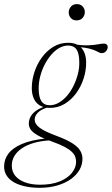

<svg xmlns="http://www.w3.org/2000/svg" viewBox="-103 -654 545 936"><path d="M393 -395Q386.5 -395 380.8 -397.8Q375 -400.5 366.8 -404.8Q358.5 -409 345.8 -413.2Q333 -417.5 314 -420.8Q295 -424 266 -425L248.5 -438.5Q299 -432 328.5 -433.2Q358 -434.5 375.2 -438Q392.5 -441.5 405 -441.5Q412 -441.5 417 -437.2Q422 -433 422 -425Q422 -419.5 420 -414.2Q418 -409 414 -404.5Q410 -400 404.8 -397.5Q399.5 -395 393 -395ZM139.5 -141Q162.5 -141 184 -153.5Q205.5 -166 223.8 -187.2Q242 -208.5 255.2 -235.2Q268.5 -262 276.2 -291.5Q284 -321 283.5 -349.5Q283.5 -393 270.2 -412.5Q257 -432 229.5 -432Q207 -432 185.5 -419.8Q164 -407.5 146 -386.2Q128 -365 114.2 -338Q100.5 -311 93 -281.5Q85.5 -252 85.5 -223.5Q85.5 -180.5 98.8 -160.8Q112 -141 139.5 -141ZM229 -445.5Q259.5 -445.5 278.8 -433.2Q298 -421 307.5 -399.2Q317 -377.5 317 -348.5Q317 -310 304.5 -271Q292 -232 268.5 -199.8Q245 -167.5 212.5 -147.8Q180 -128 140 -128Q110.5 -128 90.8 -140.2Q71 -152.5 61.5 -174.2Q52 -196 52 -224.5Q52 -263.5 64.8 -302.5Q77.5 -341.5 101 -373.8Q124.5 -406 157 -425.8Q189.5 -445.5 229 -445.5ZM90.5 261.5Q53.5 261.5 21.8 255Q-10 248.5 -33.5 235.5Q-57 222.5 -70 203Q-83 183.5 -83 157.5Q-83 123 -62 95Q-41 67 4 47.8Q49 28.5 121.5 21L148.5 22.5V30Q100.5 32 64.2 42.2Q28 52.5 3.8 69Q-20.5 85.5 -33 106.8Q-45.5 128 -45.5 153Q-45.5 182.5 -28.5 203.2Q-11.5 224 19.8 235.2Q51 246.5 92.5 246.5Q148.5 246.5 187.8 230.5Q227 214.5 247.5 188.8Q268 163 268 134.5Q268 121 263.2 109Q258.5 97 246 85.2Q233.5 73.5 210.8 61.5Q188 49.5 152 36.5Q104.5 19.5 80 5.2Q55.5 -9 46.5 -22.5Q37.5 -36 37.5 -50.5Q37.5 -70.5 47.2 -87.2Q57 -104 76.2 -116.5Q95.5 -129 124 -137.5L132.5 -131.5Q96 -120.5 81 -104.2Q66 -88 66 -71.5Q66 -60.5 71.8 -50.8Q77.5 -41 90 -31.5Q102.5 -22 123 -12.2Q143.5 -2.5 173 8.5Q220 26 247.8 43.2Q275.5 60.5 287.2 79.2Q299 98 299 120Q299 149.5 284 175Q269 200.5 241.2 220Q213.5 239.5 175.2 250.5Q137 261.5 90.5 261.5ZM270.5 -554.5Q252.5 -554.5 242.2 -566.2Q232 -578 232 -593.5Q232 -609.5 242.8 -621.8Q253.5 -634 271.5 -634Q290 -634 300.2 -622.2Q310.5 -610.5 310.5 -595Q310.5 -579 299.8 -566.8Q289 -554.5 270.5 -554.5Z"/></svg>

Font: Newsreader 24pt ExtraLight
Style: Italic
Weight: 250
Italic angle: -17°
Designer: Hugues Gentile
Foundry: Production Type
Version: Version 1.003